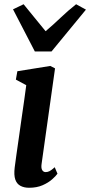

<svg xmlns="http://www.w3.org/2000/svg" viewBox="-20 -877 426 907"><path d="M117.5 10Q94 10 76.8 1Q59.5 -8 52.2 -29Q45 -50 49.5 -86.5Q52 -108.5 57.5 -145.8Q63 -183 69.2 -227.5Q75.5 -272 82 -318Q88.5 -364 94.5 -404.8Q100.5 -445.5 104 -474.5L55 -501L62 -540.5L217.5 -565.5L240 -554L176.5 -103Q173.5 -82.5 179.5 -73.2Q185.5 -64 195.5 -64Q205 -64 214 -68.5Q223 -73 238.5 -87L251.5 -56.5Q244 -45.5 226.2 -29.8Q208.5 -14 181.2 -2Q154 10 117.5 10ZM144.5 -634 41.5 -833 91.5 -857Q117 -826.5 142.8 -794Q168.5 -761.5 195.5 -729.5Q232.5 -761 266.5 -793.5Q300.5 -826 339.5 -857L386 -831.5L223.5 -634Z"/></svg>

Font: Merriweather 24pt SemiCondensed
Style: Bold Italic
Weight: 700
Width: 4
Italic angle: -7.8°
Designer: Eben Sorkin
Foundry: Eben Sorkin
Version: Version 2.101